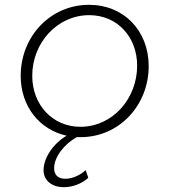

<svg xmlns="http://www.w3.org/2000/svg" viewBox="-20 -558 704 798"><path d="M315 12C476 12 598 -121 598 -283C598 -430 495 -538 350 -538C189 -538 66 -406 66 -243C66 -117 143 -19 257 6C202 38 161 98 161 149C161 194 198 220 245 220C282 220 319 206 347 181L336 149C312 172 278 185 252 185C221 185 205 169 205 141C205 94 247 41 299 12ZM114 -243C114 -379 217 -495 351 -495C467 -495 550 -405 550 -285C550 -148 448 -31 314 -31C199 -31 114 -122 114 -243Z"/></svg>

Font: Mluvka ExtraLight
Style: Italic
Weight: 200
Italic angle: -8°
Designer: Modified by Jiří Krblich, Original typeface by Gumpita Rahayu
Foundry: Gumpita Rahayu & Jiří Krblich
Version: Version 2.000;Glyphs 3.1.1 (3134)